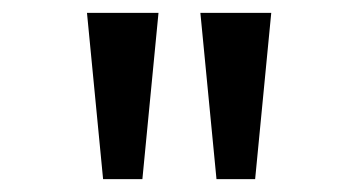

<svg xmlns="http://www.w3.org/2000/svg" viewBox="-20 -749 542 298"><path d="M140 -471 115 -729H226L201 -471ZM316 -471 291 -729H401L376 -471Z"/></svg>

Font: Noto Sans Devanagari
Style: Regular
Weight: 400
Designer: Jelle Bosma - Monotype Design Team
Foundry: Monotype Imaging Inc.
Version: Version 2.003